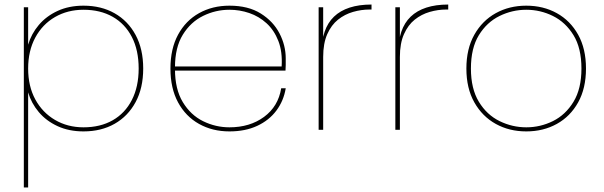

<svg xmlns="http://www.w3.org/2000/svg" viewBox="-20 -572 2662 846"><path d="M104 -375Q118 -423 151 -462Q184 -501 234 -524Q284 -547 348 -547Q426 -547 485 -513.5Q544 -480 577.5 -418Q611 -356 611 -270Q611 -184 577.5 -122Q544 -60 485 -26.5Q426 7 348 7Q284 7 234 -16Q184 -39 151 -78Q118 -117 104 -165V254H85V-540H104ZM591 -270Q591 -351 561 -409Q531 -467 476.5 -498Q422 -529 348 -529Q278 -529 222.5 -497Q167 -465 135.5 -406.5Q104 -348 104 -270Q104 -192 135.5 -134Q167 -76 222.5 -43.5Q278 -11 348 -11Q422 -11 476.5 -42Q531 -73 561 -131.5Q591 -190 591 -270Z M741 -261V-279H1221Q1225 -344 1206.5 -391.5Q1188 -439 1154.5 -469.5Q1121 -500 1078.5 -514.5Q1036 -529 991 -529Q930 -529 875 -502Q820 -475 785.5 -419Q751 -363 751 -275V-267Q751 -179 785.5 -122Q820 -65 875 -38Q930 -11 991 -11Q1081 -11 1143.5 -57Q1206 -103 1219 -183H1239Q1230 -128 1198 -85Q1166 -42 1113.5 -17.5Q1061 7 991 7Q916 7 857 -26Q798 -59 764.5 -121Q731 -183 731 -270Q731 -357 764.5 -419Q798 -481 857 -514Q916 -547 991 -547Q1074 -547 1129 -512.5Q1184 -478 1211.5 -425Q1239 -372 1239 -315Q1239 -296 1239 -285.5Q1239 -275 1238 -261Z M1404 -321 1397 -341Q1397 -393 1410.5 -432.5Q1424 -472 1451.5 -498.5Q1479 -525 1520.5 -538.5Q1562 -552 1617 -552V-530H1608Q1572 -530 1535.5 -519.5Q1499 -509 1469.5 -485.5Q1440 -462 1422 -421.5Q1404 -381 1404 -321ZM1384 0V-540H1404V0Z M1742 -321 1735 -341Q1735 -393 1748.5 -432.5Q1762 -472 1789.5 -498.5Q1817 -525 1858.5 -538.5Q1900 -552 1955 -552V-530H1946Q1910 -530 1873.5 -519.5Q1837 -509 1807.5 -485.5Q1778 -462 1760 -421.5Q1742 -381 1742 -321ZM1722 0V-540H1742V0Z M2299 7Q2224 7 2164.5 -26Q2105 -59 2070 -121Q2035 -183 2035 -270Q2035 -357 2070 -419Q2105 -481 2164.5 -514Q2224 -547 2299 -547Q2374 -547 2433.5 -514Q2493 -481 2527.5 -419Q2562 -357 2562 -270Q2562 -183 2527.5 -121Q2493 -59 2433.5 -26Q2374 7 2299 7ZM2299 -11Q2361 -11 2416.5 -38.5Q2472 -66 2507 -123.5Q2542 -181 2542 -270Q2542 -360 2507 -417Q2472 -474 2416.5 -501.5Q2361 -529 2299 -529Q2237 -529 2181 -501.5Q2125 -474 2090 -417Q2055 -360 2055 -270Q2055 -181 2090 -123.5Q2125 -66 2181 -38.5Q2237 -11 2299 -11Z"/></svg>

Font: Poppins Variable
Style: Regular
Weight: 100
Designer: Jonny Pinhorn
Foundry: Indian Type Foundry
Version: Version 6.000